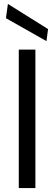

<svg xmlns="http://www.w3.org/2000/svg" viewBox="-20 -951 273 971"><path d="M75 0V-700H159V0ZM215 -743 10 -859 20 -931 223 -804Z"/></svg>

Font: DM Sans 16pt
Style: Regular
Weight: 400
Version: Version 4.004;gftools[0.9.30]